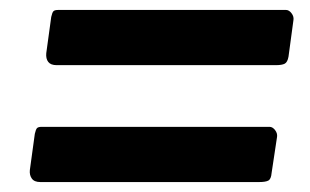

<svg xmlns="http://www.w3.org/2000/svg" viewBox="-20 -546 623 386"><path d="M560 -432Q558 -421 552.5 -418Q547 -415 534 -415H94Q82 -415 77 -421.5Q72 -428 73 -439L83 -512Q85 -521 87.5 -523.5Q90 -526 97 -526H555Q561 -526 566 -519.5Q571 -513 570 -506ZM526 -198Q525 -186 519.5 -183Q514 -180 501 -180H61Q49 -180 44 -187Q39 -194 40 -204L50 -277Q52 -286 54.5 -288.5Q57 -291 64 -291H522Q528 -291 533 -284.5Q538 -278 537 -271Z"/></svg>

Font: Libre Franklin Thin
Style: Bold Italic
Weight: 700
Italic angle: -8°
Version: Version 3.000